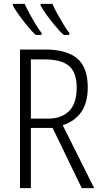

<svg xmlns="http://www.w3.org/2000/svg" viewBox="-20 -969 523 989"><path d="M212 -714Q322 -714 377 -668.5Q432 -623 432 -519Q432 -440 398.5 -392Q365 -344 303 -324L465 0H401L251 -310H139V0H83V-714ZM210 -663H139V-358H228Q297 -358 336 -397Q375 -436 375 -517Q375 -596 335.5 -629.5Q296 -663 210 -663ZM250 -949Q259 -928 275 -899Q291 -870 307.5 -842.5Q324 -815 337 -799V-789H308Q290 -805 266.5 -833Q243 -861 221.5 -890.5Q200 -920 189 -941V-949ZM107 -949Q118 -925 133.5 -896.5Q149 -868 165 -842Q181 -816 194 -799V-789H164Q146 -805 123 -833Q100 -861 78.5 -890.5Q57 -920 46 -941V-949Z"/></svg>

Font: Noto Sans Condensed Light
Style: Regular
Weight: 300
Width: 3
Designer: Monotype Design Team
Foundry: Monotype Imaging Inc.
Version: Version 2.013; ttfautohint (v1.8.4.7-5d5b)